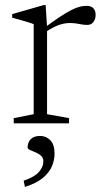

<svg xmlns="http://www.w3.org/2000/svg" viewBox="-20 -485 412 755"><path d="M319 -462Q338.5 -462 347.2 -452.5Q356 -443 356 -427Q356 -409.5 347.2 -398.2Q338.5 -387 323.5 -387Q312 -387 301.2 -389Q290.5 -391 279 -392.8Q267.5 -394.5 254 -394.5Q241 -394.5 226.5 -391.2Q212 -388 194.8 -379.8Q177.5 -371.5 157 -357.5L146.5 -369.5Q185 -398.5 212.5 -416.8Q240 -435 259.5 -445Q279 -455 293.2 -458.5Q307.5 -462 319 -462ZM165 -378V-36L251.5 -20.5V0H34V-20.5L112.5 -36V-390Q106 -393 93.2 -396.8Q80.5 -400.5 63.5 -405.5Q46.5 -410.5 28 -415.5V-429.5L151.5 -465H159.5ZM73 225.5Q116 211 133.2 191Q150.5 171 150.5 150.5Q150.5 135.5 141 127Q131.5 118.5 119.2 113.8Q107 109 97.8 104.8Q88.5 100.5 88.5 95Q88.5 75 101 62.2Q113.5 49.5 137.5 49.5Q161.5 49.5 178 66.5Q194.5 83.5 194.5 119Q194.5 145 183.8 169.8Q173 194.5 147.8 215.2Q122.5 236 78 250Z"/></svg>

Font: Newsreader Light
Style: Regular
Weight: 300
Designer: Hugues Gentile
Foundry: Production Type
Version: Version 1.003